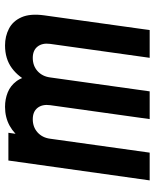

<svg xmlns="http://www.w3.org/2000/svg" viewBox="52 -652 600 744"><g transform="rotate(-90 352.0 -280.0)"><path d="M25 0 102 -547.5H209.5L198 -467.5L182.5 -492Q204 -524.5 236.5 -542.5Q269 -560.5 310 -560.5Q340 -560.5 366 -550Q392 -539.5 409.5 -516Q427 -492.5 430 -455L403 -461Q424 -507.5 460 -534Q496 -560.5 548 -560.5Q583.5 -560.5 613 -545.2Q642.5 -530 657.2 -496.5Q672 -463 664.5 -408.5L607.5 0H500L554 -386Q558 -416 543.5 -434.5Q529 -453 499.5 -453Q469 -453 448.5 -434.5Q428 -416 424 -386L370 0H262.5L316.5 -386Q320.5 -416 306 -434.5Q291.5 -453 262 -453Q231.5 -453 211 -434.5Q190.5 -416 186.5 -386L132.5 0Z"/></g></svg>

Font: Mohave Light SemiBold
Style: Italic
Weight: 600
Italic angle: -8°
Version: Version 2.003